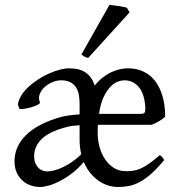

<svg xmlns="http://www.w3.org/2000/svg" viewBox="-20 -747 732 782"><path d="M652.8 -272Q643.1 -262.2 628.4 -253.7Q613.8 -245.1 598.1 -238.8H378.9Q377.9 -230.5 377.9 -221.7V-204.1Q377.9 -175.8 385.5 -148.2Q393.1 -120.6 407.7 -98.6Q422.4 -76.7 443.6 -63.2Q464.8 -49.8 492.2 -49.8Q507.3 -49.8 521.2 -51.5Q535.2 -53.2 551 -59.8Q566.9 -66.4 585.9 -79.6Q605 -92.8 630.9 -115.2Q637.2 -111.8 641.8 -105.5Q646.5 -99.1 648.9 -95.2Q619.6 -60.1 595.2 -38.6Q570.8 -17.1 548.6 -5.4Q526.4 6.3 505.1 10.5Q483.9 14.6 460.9 14.6Q439.5 14.6 418.7 7.8Q397.9 1 379.6 -12.2Q361.3 -25.4 346.4 -44.2Q331.5 -63 321.3 -87.4Q300.3 -62 275.6 -43Q251 -23.9 226.6 -11Q202.1 2 180.2 8.3Q158.2 14.6 143.1 14.6Q125.5 14.6 106.9 8.8Q88.4 2.9 73.5 -9.8Q58.6 -22.5 48.8 -42.5Q39.1 -62.5 39.1 -90.8Q39.1 -119.6 50.5 -146.2Q62 -172.9 85 -195.8Q107.9 -218.8 143.1 -237.5Q178.2 -256.3 226.1 -270Q242.2 -274.4 262.5 -277.1Q282.7 -279.8 304.2 -281.2V-323.2Q304.2 -342.3 301.3 -359.9Q298.3 -377.4 290 -390.6Q281.7 -403.8 266.8 -411.9Q252 -419.9 228 -419.9Q212.4 -419.9 194.6 -412.8Q176.8 -405.8 162.8 -393.3Q148.9 -380.9 142.1 -364.5Q135.3 -348.1 142.6 -330.1Q144 -325.7 133.5 -320.3Q123 -314.9 108.6 -310.5Q94.2 -306.2 79.8 -304Q65.4 -301.8 59.6 -303.2L52.7 -320.8Q55.2 -339.8 66.9 -358.4Q78.6 -377 96.2 -393.3Q113.8 -409.7 135.5 -423.6Q157.2 -437.5 179.4 -447.5Q201.7 -457.5 223.1 -463.1Q244.6 -468.8 261.2 -468.8Q304.2 -468.8 329.3 -451.2Q354.5 -433.6 365.7 -398.4Q381.3 -418 398.9 -431.6Q416.5 -445.3 434.3 -453.4Q452.1 -461.4 469 -465.1Q485.8 -468.8 500 -468.8Q529.8 -468.8 552.7 -460.2Q575.7 -451.7 592.5 -437.3Q609.4 -422.9 621.1 -403.3Q632.8 -383.8 639.9 -362.1Q647 -340.3 649.9 -317.1Q652.8 -293.9 652.8 -272ZM311 -118.7Q307.6 -132.8 305.9 -147.5Q304.2 -162.1 304.2 -178.2V-236.8Q288.1 -235.8 275.4 -234.4Q262.7 -232.9 256.8 -231Q183.6 -212.9 151.4 -182.4Q119.1 -151.9 119.1 -111.8Q119.1 -92.3 125 -80.1Q130.9 -67.9 139.2 -60.8Q147.5 -53.7 156.5 -51.3Q165.5 -48.8 171.9 -48.8Q185.1 -48.8 201.7 -53.2Q218.3 -57.6 236.6 -66.2Q254.9 -74.7 273.9 -87.9Q293 -101.1 311 -118.7ZM485.8 -419.9Q474.6 -419.9 459.7 -414.6Q444.8 -409.2 430.2 -394.3Q415.5 -379.4 402.6 -352.8Q389.6 -326.2 383.3 -283.2H553.2Q563.5 -283.2 567.6 -286.9Q571.8 -290.5 571.8 -300.8Q571.8 -324.2 566.9 -345.7Q562 -367.2 551.8 -383.5Q541.5 -399.9 525.1 -409.9Q508.8 -419.9 485.8 -419.9ZM339.4 -511.2Q330.6 -512.7 323.7 -516.6Q316.9 -520.5 311.5 -524.9L425.8 -727.1Q431.6 -726.6 441.2 -725.3Q450.7 -724.1 461.2 -722.7Q471.7 -721.2 481.4 -719.2Q491.2 -717.3 496.6 -715.8L507.8 -696.8Z"/></svg>

Font: Gentium Plus Am
Style: Regular
Weight: 400
Designer: J. Victor Gaultney, Annie Olsen, Iska Routamaa, Becca Hirsbrunner
Foundry: SIL International
Version: Version 5.000